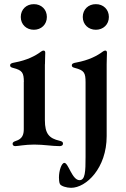

<svg xmlns="http://www.w3.org/2000/svg" viewBox="-20 -698 610 927"><path d="M53.6 7.5C67.1 7.5 100.5 0 145.2 0C191.8 0 231.2 7.5 267 7.5C274.5 7.5 284.1 5.7 284.1 -5C284.1 -12.4 279.5 -15.6 267.4 -18.5C218 -29.8 196.7 -51.5 196.7 -117.9V-387.4L197.1 -387.8C197.1 -408.4 198.5 -429.3 198.5 -443.5C198.5 -450.6 195.3 -453.8 190.3 -453.8C186.4 -453.8 182.9 -452.4 178.3 -448.9C150.9 -428.3 110.4 -407.3 51.1 -396.3C36.6 -393.8 28.8 -391 28.8 -382.1C28.8 -375.4 33.7 -372.5 43.7 -370C88.1 -358.7 94.8 -346.6 95.2 -302.6L94.8 -302.2V-74.6C94.8 -49.4 88.8 -27.3 56.1 -17.4C45.1 -13.8 40.8 -9.9 40.8 -3.9C40.8 3.6 46.2 7.5 53.6 7.5ZM80.3 -616.1C80.3 -579.5 107.6 -554.3 143.5 -554.3C179 -554.3 206.3 -579.5 206.3 -616.1C206.3 -652.7 179 -678.3 143.5 -677.9C107.6 -678.3 80.3 -652.7 80.3 -616.1ZM264.6 158.7C264.6 165.5 265.3 183.9 269.5 190.7C274.9 200.6 301.5 208.8 323.2 208.8C396 208.8 495 114 495 -40.8V-387.8C495 -408.4 496.4 -429.3 496.4 -443.5C496.4 -450.6 493.3 -453.8 488.3 -453.8C484.4 -453.8 480.8 -452.4 476.2 -448.9C448.9 -428.3 408.4 -407.3 349.1 -396.3C334.5 -393.8 326.7 -391 326.7 -382.1C326.7 -375.4 331.7 -372.5 341.6 -370C387.1 -358.3 393.1 -346.2 393.1 -299.7V58.9C393.1 131 391.3 171.9 364 171.9C327.8 171.9 310.4 88.4 290.8 88.4C277.3 88.4 264.6 125.7 264.6 158.7ZM379.6 -616.1C379.6 -579.5 407 -554.3 442.8 -554.3C478.3 -554.3 505.7 -579.5 505.7 -616.1C505.7 -652.7 478.3 -678.3 442.8 -677.9C407 -678.3 379.6 -652.7 379.6 -616.1Z"/></svg>

Font: Margiela Serif Medium
Style: Regular
Weight: 500
Designer: Andreas Faust, Stefan Endress
Version: Version 1.002;FEAKit 1.0